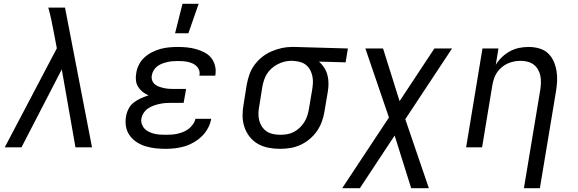

<svg xmlns="http://www.w3.org/2000/svg" viewBox="-20 -775 3040 1010"><path d="M5 0 279 -521 263 -605Q257 -638 250 -670.5Q243 -703 234 -735H322L464 0H377L305 -410L93 0Z M851 8Q824 8 797.5 5Q771 2 746 -5.5Q721 -13 699.5 -27Q678 -41 663 -61.5Q648 -82 643 -108Q638 -134 643 -162Q646 -182 656 -202Q666 -222 683.5 -235.5Q701 -249 721 -258Q741 -267 761 -273Q744 -281 730 -292Q716 -303 706.5 -318.5Q697 -334 695 -353Q693 -372 697 -392Q700 -414 711.5 -436Q723 -458 741 -474Q759 -490 781 -501Q803 -512 825.5 -518Q848 -524 871 -526Q894 -528 916 -528Q941 -528 965 -525.5Q989 -523 1012 -516.5Q1035 -510 1056 -499Q1077 -488 1091 -470.5Q1105 -453 1111 -429.5Q1117 -406 1113 -381L1112 -377H1029V-379Q1032 -392 1028 -404.5Q1024 -417 1015 -426Q1006 -435 994.5 -440.5Q983 -446 970 -449Q957 -452 943.5 -453Q930 -454 917 -454Q903 -454 889.5 -453Q876 -452 862 -449Q848 -446 834.5 -441Q821 -436 809 -427.5Q797 -419 789 -406Q781 -393 779 -380Q776 -366 780 -353.5Q784 -341 793.5 -332.5Q803 -324 815.5 -319.5Q828 -315 841 -312Q854 -309 867.5 -308Q881 -307 895 -307H959L946 -234H882Q867 -234 851.5 -233Q836 -232 820 -228.5Q804 -225 788.5 -219.5Q773 -214 759.5 -205Q746 -196 736.5 -182Q727 -168 724 -152Q721 -137 726 -122.5Q731 -108 740.5 -98Q750 -88 763.5 -81.5Q777 -75 791.5 -71.5Q806 -68 821.5 -67Q837 -66 852 -66Q868 -66 883 -67Q898 -68 913.5 -71.5Q929 -75 944 -81Q959 -87 972 -97Q985 -107 995 -121Q1005 -135 1008 -150H1091Q1087 -126 1074.5 -102Q1062 -78 1042.5 -59Q1023 -40 1000 -26.5Q977 -13 952 -5.5Q927 2 901.5 5Q876 8 851 8ZM901 -600 940 -755H1025L971 -600Z M1453 8Q1422 8 1391.5 2Q1361 -4 1336 -18.5Q1311 -33 1293 -56Q1275 -79 1265.5 -107.5Q1256 -136 1256 -167Q1256 -198 1262 -230L1278 -330Q1283 -357 1292 -383Q1301 -409 1318 -432.5Q1335 -456 1358 -474.5Q1381 -493 1407.5 -504.5Q1434 -516 1461 -522Q1488 -528 1515 -528H1531L1810 -520L1798 -447L1658 -451Q1674 -437 1685.5 -419Q1697 -401 1702.5 -380Q1708 -359 1708 -336Q1708 -313 1704 -290L1687 -190Q1683 -163 1673.5 -136.5Q1664 -110 1648 -86.5Q1632 -63 1609.5 -44Q1587 -25 1561 -13Q1535 -1 1507.5 3.5Q1480 8 1453 8ZM1454 -66Q1472 -66 1490.5 -69Q1509 -72 1526 -81Q1543 -90 1557 -103.5Q1571 -117 1581 -133Q1591 -149 1596.5 -166.5Q1602 -184 1605 -202L1622 -302Q1625 -320 1626 -338Q1627 -356 1623.5 -373Q1620 -390 1612.5 -405Q1605 -420 1592.5 -431Q1580 -442 1563.5 -447.5Q1547 -453 1529 -454L1519 -455H1510Q1492 -455 1474 -450Q1456 -445 1439.5 -436.5Q1423 -428 1408.5 -415Q1394 -402 1384 -386Q1374 -370 1368.5 -352.5Q1363 -335 1360 -318L1344 -218Q1340 -198 1339.5 -179Q1339 -160 1343.5 -142Q1348 -124 1358 -109Q1368 -94 1382.5 -84Q1397 -74 1416 -70Q1435 -66 1454 -66Z M1780 215 2026 -157 1902 -520H1995L2082 -243L2265 -520H2358L2112 -148L2236 215H2143L2056 -62L1873 215Z M2736 215 2822 -302Q2825 -321 2825.5 -340Q2826 -359 2822.5 -376.5Q2819 -394 2810 -409.5Q2801 -425 2787 -435.5Q2773 -446 2755 -450.5Q2737 -455 2718 -455Q2701 -455 2683.5 -451.5Q2666 -448 2649.5 -440.5Q2633 -433 2618.5 -420.5Q2604 -408 2594 -393Q2584 -378 2578.5 -361Q2573 -344 2570 -327L2516 0H2432L2518 -520H2602L2588 -434Q2601 -456 2620.5 -474.5Q2640 -493 2663 -505.5Q2686 -518 2711 -523Q2736 -528 2761 -528Q2789 -528 2816 -520.5Q2843 -513 2862 -495.5Q2881 -478 2892 -453.5Q2903 -429 2907.5 -402Q2912 -375 2910.5 -347Q2909 -319 2904 -290L2820 215Z"/></svg>

Font: Iosevka Custom Oblique
Style: Regular
Weight: 400
Italic angle: -9°
Designer: Belleve Invis
Foundry: Belleve Invis
Version: Version 27.0.1